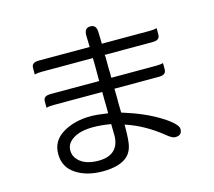

<svg xmlns="http://www.w3.org/2000/svg" viewBox="-114 -910 1228 1103"><g transform="rotate(-15 500.0 -358.5)"><path d="M482.4 -196.3V-180.7L483.4 -130.9Q483.4 -73.2 453.1 -43.5Q421.9 -11.7 357.4 -11.7Q280.3 -11.7 240.7 -51.3Q215.8 -76.2 215.8 -110.4Q215.8 -153.3 260.3 -180.2Q302.7 -206.1 377.9 -206.1Q422.4 -206.1 482.4 -196.3ZM131.8 -585Q147.5 -589.8 173.8 -589.8H478.5L479.5 -550.8V-453.1H190.4Q165.5 -453.1 155.3 -442.9Q147.5 -435.1 147.5 -420.4V-382.8Q163.6 -387.7 190.4 -387.7H480.5V-342.8L481.4 -304.7V-260.7L473.6 -261.7Q416.5 -270.5 378.9 -270.5Q282.2 -270.5 211.9 -228Q143.6 -186.5 143.6 -108.9Q143.6 -30.8 206.1 10.7Q269.5 53.7 365.2 53.7Q471.7 53.7 517.6 8.3Q540 -14.6 547.9 -49.3Q555.7 -82 555.7 -164.1V-173.8L564.9 -170.4Q669.4 -134.8 766.1 -57.1Q800.3 -28.3 818.4 -28.3Q840.3 -28.3 850.1 -38.1Q859.4 -47.4 859.4 -66.4Q859.4 -88.9 812 -124.5Q795.9 -136.7 774.4 -149.9Q686.5 -204.6 559.6 -243.7L554.7 -245.1L553.7 -293V-336.9L552.7 -387.7H818.4Q842.3 -387.7 852.5 -397.9Q860.4 -405.8 860.4 -420.4V-458Q844.7 -453.1 818.4 -453.1H551.8V-484.4L550.8 -508.8V-575.7L548.8 -589.8H835Q858.9 -589.8 869.1 -600.1Q877 -607.9 877 -623V-661.1Q861.3 -656.2 835 -656.2H549.8L547.9 -729Q546.4 -751 536.6 -760.7Q527.8 -769.5 511.2 -769.5Q494.6 -769.5 486.3 -760.7Q475.6 -750.5 475.6 -725.6L477.5 -656.2H173.8Q149.9 -656.2 139.6 -646Q131.8 -638.2 131.8 -623Z"/></g></svg>

Font: YuPearl-Light
Style: Light
Weight: 300
Designer: Max Yao
Foundry: Max-Everyday
Version: Version 1.011; ttfautohint (v1.8.3)